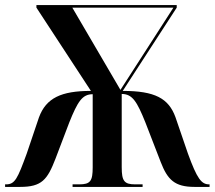

<svg xmlns="http://www.w3.org/2000/svg" viewBox="-20 -734 843 754"><path d="M0 0H59C144 0 166 -28 198 -111L252 -253C285 -335 303 -364 344 -364V-77C344 -23 335 -10 291 -10H265V0H540V-10H511C468 -10 458 -23 458 -77V-365C500 -365 518 -335 551 -253L611 -98C638 -28 666 0 744 0H803V-10H801C771 -10 754 -32 718 -131L669 -274C642 -348 588 -377 462 -377L674 -704V-714H123V-704L337 -377C220 -377 161 -349 133 -273L85 -131C49 -33 39 -10 4 -10H0ZM453 -381 264 -704H661Z"/></svg>

Font: Noto Serif Display ExtraCondensed
Style: Bold
Weight: 700
Width: 2
Designer: Monotype Design Team
Foundry: Monotype Imaging Inc.
Version: Version 2.009